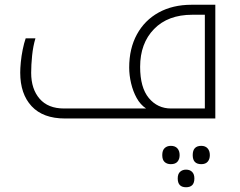

<svg xmlns="http://www.w3.org/2000/svg" viewBox="-20 -498 1010 807"><path d="M253 0Q161 0 113 -51.5Q65 -103 65 -193Q65 -211 67.5 -237Q70 -263 75.5 -290Q81 -317 88 -337H129Q119 -304 115 -264.5Q111 -225 111 -192Q111 -124 146.5 -83Q182 -42 249 -42H594Q570 -58 554.5 -86Q539 -114 531 -148Q523 -182 523 -214Q523 -294 555.5 -353.5Q588 -413 647 -445.5Q706 -478 785 -478H885V0ZM841 -42V-436H788Q686 -436 627.5 -376Q569 -316 569 -217Q569 -130 605.5 -86Q642 -42 699 -42ZM698 192Q682 192 672 183Q662 174 662 154Q662 134 672 124.5Q682 115 698 115Q716 115 725.5 125.5Q735 136 735 154Q735 171 726 181.5Q717 192 698 192ZM826 192Q790 192 790 154Q790 115 826 115Q843 115 852.5 125.5Q862 136 862 154Q862 171 853 181.5Q844 192 826 192ZM762 289Q727 289 727 252Q727 233 737 224Q747 215 762 215Q778 215 787.5 224.5Q797 234 797 252Q797 289 762 289Z"/></svg>

Font: Noto Kufi Arabic ExtraLight
Style: Regular
Weight: 200
Designer: Monotype Design Team, David Williams, Khaled Hosny
Foundry: Google LLC
Version: Version 2.109; ttfautohint (v1.8.4.7-5d5b)